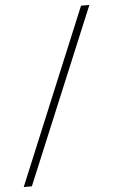

<svg xmlns="http://www.w3.org/2000/svg" viewBox="-56 -819 527 893"><g transform="rotate(-5 207.0 -372.5)"><path d="M56 36H18L357 -781H396Z"/></g></svg>

Font: Roundo Light
Style: Regular
Weight: 300
Designer: Namrata Goyal (Gurmukhi), Shiva Nallaperumal (Latin)
Foundry: Indian Type Foundry
Version: Version 1.000;PS 1.0;hotconv 1.0.88;makeotf.lib2.5.647800